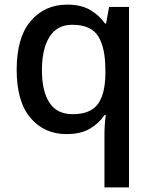

<svg xmlns="http://www.w3.org/2000/svg" viewBox="-20 -569 660 829"><path d="M431 11Q431 -8 432.5 -31Q434 -54 437 -72H431Q408 -37 368.5 -13.5Q329 10 267 10Q171 10 111.5 -60Q52 -130 52 -268Q52 -407 112.5 -478Q173 -549 270 -549Q332 -549 371 -525Q410 -501 434 -467H438L451 -539H537V240H431ZM294 -76Q370 -76 402 -119Q434 -162 435 -249V-267Q435 -363 404 -412.5Q373 -462 292 -462Q226 -462 193.5 -409.5Q161 -357 161 -266Q161 -175 193.5 -125.5Q226 -76 294 -76Z"/></svg>

Font: Noto Sans Arabic Med
Style: Regular
Weight: 500
Designer: Monotype Design Team, Nadine Chahine, Nizar Qandah and Khaled Hosny
Foundry: Monotype Imaging Inc.
Version: Version 2.012; ttfautohint (v1.8.4.7-5d5b)